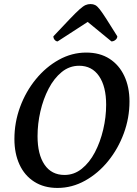

<svg xmlns="http://www.w3.org/2000/svg" viewBox="-20 -914 676 946"><path d="M263 12Q197 12 149 -18.5Q101 -49 76 -103.5Q51 -158 51 -229Q51 -311 79 -387Q107 -463 156.5 -523.5Q206 -584 270 -619.5Q334 -655 405 -655Q472 -655 519.5 -624.5Q567 -594 592.5 -539.5Q618 -485 618 -414Q618 -333 590 -257Q562 -181 513 -120.5Q464 -60 399.5 -24Q335 12 263 12ZM298 -52Q345 -52 383 -82.5Q421 -113 447.5 -163.5Q474 -214 488.5 -275.5Q503 -337 503 -398Q503 -488 468 -539Q433 -590 370 -590Q322 -590 284 -559Q246 -528 219.5 -477Q193 -426 179 -365Q165 -304 165 -243Q165 -153 199.5 -102.5Q234 -52 298 -52ZM426 -894Q439 -894 449 -889Q459 -884 471.5 -868Q484 -852 504.5 -820Q525 -788 558 -735Q558 -725 549 -717.5Q540 -710 529 -710L412 -806L264 -710Q256 -710 249.5 -717.5Q243 -725 243 -735Q293 -788 323.5 -820Q354 -852 372 -868Q390 -884 401.5 -889Q413 -894 426 -894Z"/></svg>

Font: Petrona SemiBold
Style: Italic
Weight: 600
Italic angle: -9°
Designer: Ringo R. Seeber
Foundry: Ringo R. Seeber
Version: Version 2.001; ttfautohint (v1.8.3)